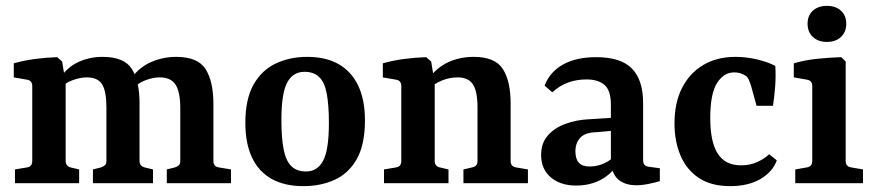

<svg xmlns="http://www.w3.org/2000/svg" viewBox="-20 -625 2985 655"><path d="M549 0V-47L577 -54Q586 -57 590.5 -61.5Q595 -66 595 -76V-256Q595 -311 579 -336Q563 -361 525 -361Q502 -361 477 -351.5Q452 -342 429 -321L428 -359Q457 -397 497 -414Q537 -431 581 -431Q655 -431 681.5 -389Q708 -347 708 -270V-76Q708 -57 726 -54L768 -47V0ZM31 0V-47L73 -54Q90 -57 90 -76V-331Q90 -350 73 -353L27 -361V-409Q62 -419 101 -424Q140 -429 175 -430L192 -415L204 -342V-76Q204 -59 220 -54L250 -47V0ZM297 0V-47L325 -54Q333 -57 338 -61.5Q343 -66 343 -76V-259Q343 -313 328.5 -337Q314 -361 276 -361Q253 -361 226.5 -351Q200 -341 181 -321L182 -355Q208 -395 246.5 -413Q285 -431 330 -431Q404 -431 430 -389.5Q456 -348 456 -273V-76Q456 -59 473 -54L502 -47V0Z M1102 -205Q1102 -265 1095 -304Q1088 -343 1069.5 -361.5Q1051 -380 1019 -380Q979 -380 959.5 -343Q940 -306 940 -216Q940 -155 947.5 -116Q955 -77 973.5 -58.5Q992 -40 1024 -40Q1063 -40 1082.5 -77Q1102 -114 1102 -205ZM817 -206Q817 -287 845 -336.5Q873 -386 921 -408.5Q969 -431 1028 -431Q1092 -431 1135.5 -406Q1179 -381 1202 -333Q1225 -285 1225 -214Q1225 -132 1197.5 -83Q1170 -34 1122.5 -12Q1075 10 1015 10Q951 10 907 -14.5Q863 -39 840 -87Q817 -135 817 -206Z M1561 0V-47L1591 -54Q1600 -56 1604.5 -61Q1609 -66 1609 -76V-258Q1609 -313 1593.5 -337Q1578 -361 1541 -361Q1514 -361 1488 -350.5Q1462 -340 1440 -320L1441 -355Q1470 -395 1509.5 -413Q1549 -431 1596 -431Q1669 -431 1695.5 -389.5Q1722 -348 1722 -272V-76Q1722 -57 1740 -54L1781 -47V0ZM1290 0V-47L1332 -54Q1349 -57 1349 -76V-331Q1349 -350 1332 -353L1286 -361V-409Q1321 -419 1360 -424Q1399 -429 1434 -430L1451 -415L1463 -341V-76Q1463 -58 1480 -54L1510 -47V0Z M1945 8Q1892 8 1859 -20Q1826 -48 1826 -96Q1826 -137 1849 -163Q1872 -189 1909 -202.5Q1946 -216 1987 -218L2083 -224V-180L2014 -174Q1976 -173 1959.5 -155Q1943 -137 1943 -109Q1943 -83 1954.5 -70Q1966 -57 1992 -57Q2018 -57 2042.5 -68.5Q2067 -80 2081 -98L2091 -73Q2071 -35 2033 -13.5Q1995 8 1945 8ZM1838 -333Q1855 -379 1900 -404.5Q1945 -430 2014 -430Q2098 -430 2136 -391Q2174 -352 2174 -273V-78Q2174 -58 2194 -56L2231 -51V-7Q2218 -3 2194.5 2Q2171 7 2151 7Q2115 7 2092.5 -10Q2070 -27 2064 -66V-268Q2064 -316 2042.5 -335Q2021 -354 1981 -354Q1947 -354 1918 -343.5Q1889 -333 1864 -310Z M2281 -204Q2281 -275 2307 -325.5Q2333 -376 2379.5 -403.5Q2426 -431 2489 -431Q2527 -431 2564 -422Q2601 -413 2625 -400Q2627 -366 2624.5 -331Q2622 -296 2617 -264H2561L2542 -333Q2538 -345 2535 -352Q2532 -359 2527 -364Q2520 -370 2509 -374Q2498 -378 2484 -378Q2449 -378 2426 -341.5Q2403 -305 2403 -222Q2403 -141 2428.5 -101Q2454 -61 2508 -61Q2540 -61 2565 -73Q2590 -85 2604 -99L2630 -78Q2616 -39 2574.5 -14.5Q2533 10 2471 10Q2406 10 2364 -18Q2322 -46 2301.5 -94.5Q2281 -143 2281 -204Z M2865 -76Q2865 -57 2883 -54L2924 -47V0H2693V-47L2733 -54Q2751 -57 2751 -76V-331Q2751 -350 2734 -353L2688 -361V-409Q2725 -420 2769 -424.5Q2813 -429 2850 -430L2865 -415ZM2867 -544Q2867 -516 2849 -499Q2831 -482 2801 -482Q2771 -482 2753 -499Q2735 -516 2735 -544Q2735 -572 2753 -588.5Q2771 -605 2801 -605Q2831 -605 2849 -588.5Q2867 -572 2867 -544Z"/></svg>

Font: Rasa SemiBold
Style: Regular
Weight: 600
Designer: Anna Giedrys (Yrsa+Rasa design), David Brezina (Yrsa art-direction, Rasa art-direction, design)
Foundry: Rosetta Type Foundry
Version: Version 2.004